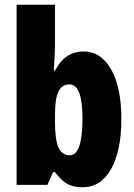

<svg xmlns="http://www.w3.org/2000/svg" viewBox="-20 -780 564 810"><path d="M212 -588Q212 -572 210.5 -546Q209 -520 207 -482H212Q235 -525 265 -544Q295 -563 332 -563Q406 -563 449 -487Q492 -411 492 -278Q492 -145 449 -67.5Q406 10 328 10Q291 10 266 -3Q241 -16 212 -54H204L180 0H50V-760H212ZM273 -424Q241 -424 226.5 -393.5Q212 -363 212 -297V-265Q212 -191 226.5 -158Q241 -125 274 -125Q328 -125 328 -280Q328 -424 273 -424Z"/></svg>

Font: Noto Sans Tamil ExtraCondensed Black
Style: Regular
Weight: 900
Width: 2
Designer: Jelle Bosma - Monotype Design Team
Foundry: Monotype Imaging Inc.
Version: Version 2.004; ttfautohint (v1.8.4.7-5d5b)